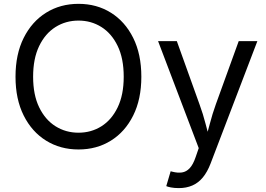

<svg xmlns="http://www.w3.org/2000/svg" viewBox="-20 -757 1367 985"><path d="M382.8 9.8Q289.6 9.8 216.6 -35.4Q143.6 -80.6 101.6 -164.3Q59.6 -248 59.6 -363.3Q59.6 -479 101.6 -562.7Q143.6 -646.5 216.6 -691.9Q289.6 -737.3 382.8 -737.3Q476.1 -737.3 548.8 -691.9Q621.6 -646.5 663.3 -562.7Q705.1 -479 705.1 -363.3Q705.1 -248 663.3 -164.3Q621.6 -80.6 548.8 -35.4Q476.1 9.8 382.8 9.8ZM382.8 -76.2Q447.8 -76.2 500.2 -109.1Q552.7 -142.1 583.7 -206.3Q614.7 -270.5 614.7 -363.3Q614.7 -457 583.7 -521.2Q552.7 -585.4 500.2 -618.4Q447.8 -651.4 382.8 -651.4Q317.4 -651.4 264.6 -618.2Q211.9 -585 180.9 -520.8Q149.9 -456.5 149.9 -363.3Q149.9 -270.5 180.9 -206.5Q211.9 -142.6 264.6 -109.4Q317.4 -76.2 382.8 -76.2ZM833 197.8 855.5 121.6 864.7 124Q891.6 130.9 913.6 127.7Q935.5 124.5 953.1 106Q970.7 87.4 983.9 48.3L999.5 2.9L791 -545.9H887.2L1003.4 -222.2Q1022 -171.4 1034.7 -121.6Q1047.4 -71.8 1061.5 -24.9H1029.3Q1043.5 -71.8 1056.4 -121.8Q1069.3 -171.9 1087.4 -222.2L1204.6 -545.9H1300.3L1060.5 81.5Q1043.9 125 1020.8 153.1Q997.6 181.2 966.8 194.6Q936 208 897.5 208Q874 208 856.9 204.6Q839.8 201.2 833 197.8Z"/></svg>

Font: Inter Variable LoSnoCo
Style: Regular
Weight: 400
Designer: Rasmus Andersson
Foundry: rsms
Version: Version 4.000;git-a52131595; featfreeze: case,dlig,ss01,ss02